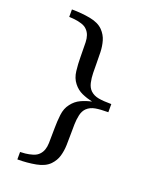

<svg xmlns="http://www.w3.org/2000/svg" viewBox="-152 -788 793 995"><g transform="rotate(20 244.0 -290.5)"><path d="M68.8 123V82Q77.6 82 97.2 80.1Q116.7 78.1 137.7 71.8Q158.7 65.4 170.9 51.8Q192.4 29.3 193.6 -12.5Q194.8 -54.2 194.8 -96.2Q194.8 -130.9 199.2 -169.2Q203.6 -207.5 224.1 -232.9Q243.7 -258.8 271.5 -271.7Q299.3 -284.7 330.1 -291Q299.3 -297.9 271.5 -310.3Q243.7 -322.8 224.1 -348.1Q203.6 -373.5 199.2 -412.1Q194.8 -450.7 194.8 -484.9Q194.8 -526.9 193.6 -568.6Q192.4 -610.4 170.9 -632.8Q158.7 -646.5 137.7 -652.8Q116.7 -659.2 97.2 -661.1Q77.6 -663.1 68.8 -663.1V-704.1Q122.6 -704.1 170.4 -695.1Q218.3 -686 243.2 -660.2Q265.6 -636.7 273.9 -607.7Q282.2 -578.6 283.2 -546.9Q284.2 -515.1 284.2 -481.9Q284.2 -460 284.7 -432.6Q285.2 -405.3 290.8 -380.1Q296.4 -355 312 -339.8Q330.1 -322.8 357.4 -317.9Q384.8 -313 428.2 -313V-268.1Q384.8 -268.1 357.4 -263.2Q330.1 -258.3 312 -241.2Q296.4 -226.1 290.8 -200.9Q285.2 -175.8 284.7 -148.4Q284.2 -121.1 284.2 -99.1Q284.2 -66.4 283.2 -34.2Q282.2 -2 273.9 26.9Q265.6 55.7 243.2 79.1Q218.3 105 170.4 114Q122.6 123 68.8 123Z"/></g></svg>

Font: Charis
Style: Regular
Weight: 400
Designer: Walt Agee, Miriam Martin, Annie Olsen, Victor Gaultney, Lorna Priest, Alan Ward, Bob Hallissy, Martin Hosken, Sharon Cor
Foundry: SIL Global
Version: Version 7.000